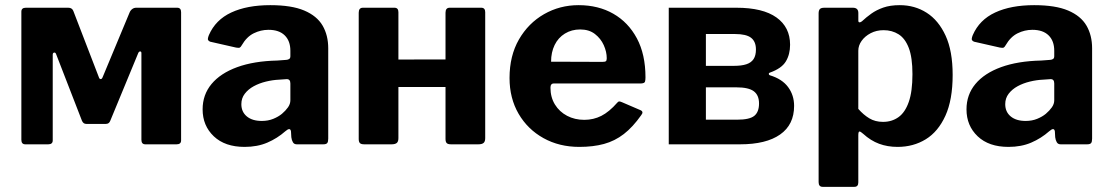

<svg xmlns="http://www.w3.org/2000/svg" viewBox="-20 -560 4313 745"><path d="M78.2 0Q62.9 0 62.9 -17.4V-514.7Q62.9 -530 80.3 -530H245Q259.8 -530 264.6 -517.3L363.5 -260.6Q365.5 -253.5 370.4 -253.1Q375.3 -252.8 378.3 -260.6L482.5 -510.7Q485.9 -519.4 492.8 -524.7Q499.6 -530 508.6 -530H667.5Q682.7 -530 682.7 -512.6V-15.3Q682.7 0 665.3 0H544Q528.7 0 528.7 -17.4V-353.8Q528.7 -360.6 523.7 -360.4Q518.7 -360.2 516 -353.1L407.9 -91.5Q403.4 -79.2 390.9 -79.2H314.6Q303.2 -79.2 298 -91.5L198.3 -348.5Q195.6 -357.1 190.1 -356Q184.6 -354.9 184.6 -347.8V-15.3Q184.6 0 167.2 0Z M1087 -50.6Q1056 -23.2 1017.3 -6.6Q978.7 10 929.1 10Q852.9 10 809.6 -31.1Q766.2 -72.3 766.2 -135.7Q766.2 -192.4 800.8 -234.1Q835.5 -275.8 900.4 -299.5Q965.4 -323.1 1056 -325.1L1091.1 -327.7Q1096.3 -328 1101.5 -330.8Q1106.7 -333.6 1106.7 -342V-363Q1106.7 -401.3 1084.7 -422.8Q1062.8 -444.3 1021.8 -444.3Q991.9 -444.3 964.5 -430.8Q937 -417.2 918 -384.3Q914.3 -377.5 910.5 -375.4Q906.7 -373.4 895.9 -375.4L795.6 -398.2Q790 -400.2 787.4 -404.7Q784.8 -409.2 790.6 -423.9Q816.2 -483 877.4 -511.5Q938.6 -540 1028.8 -540Q1111.5 -540 1160.6 -519.1Q1209.7 -498.3 1231.7 -460.7Q1253.6 -423.1 1253.6 -372.7V-22.1Q1253.6 -9.7 1249.7 -4.9Q1245.7 0 1234.3 0H1131.5Q1121.1 0 1116.5 -8.1Q1111.8 -16.1 1110.4 -27.5L1109.1 -50Q1106.4 -67.7 1087 -50.6ZM1106.7 -236.1Q1106.7 -253.5 1092 -252.9L1063.6 -250.9Q1038.1 -249.8 1011.9 -243.4Q985.8 -237 964.5 -225.4Q943.2 -213.7 929.9 -196.4Q916.5 -179.1 916.5 -155.8Q916.5 -125.9 937.7 -108.3Q958.9 -90.7 995.7 -90.7Q1020.5 -90.7 1040.4 -98.9Q1060.2 -107 1073.9 -118.3Q1088.4 -130.6 1097.6 -143.7Q1106.7 -156.8 1106.7 -171V-236.1Z M1525.9 -512.9V-24.1Q1525.9 -10.7 1519.7 -5.4Q1513.4 0 1499 0H1393.6Q1380.9 0 1376.4 -4.9Q1371.9 -9.7 1371.9 -20.7V-510.7Q1371.9 -530 1388.1 -530H1510.5Q1525.9 -530 1525.9 -512.9ZM1862.7 -512.9V-24.1Q1862.7 -10.7 1856.4 -5.4Q1850.2 0 1835.8 0H1730.4Q1717.7 0 1713.2 -4.9Q1708.7 -9.7 1708.7 -20.7V-510.7Q1708.7 -530 1724.8 -530H1847.3Q1862.7 -530 1862.7 -512.9ZM1414.8 -222.5Q1395.9 -222.5 1395.9 -239.9V-313.5Q1395.9 -328.8 1413.3 -328.8L1784.6 -329.5Q1802 -329.5 1802 -314.2V-239.9Q1802 -222.5 1782.4 -222.5Z M2115.9 -220Q2115.9 -182.6 2133.3 -154.4Q2150.7 -126.2 2180.5 -110.6Q2210.3 -95 2247.1 -95Q2282.9 -95 2313.3 -110.4Q2343.8 -125.9 2375.1 -161.6Q2378.8 -165.9 2382 -166.4Q2385.2 -166.9 2393.2 -163.5L2464.6 -132.8Q2479.2 -126.7 2467.8 -112.8Q2435.5 -66.9 2400.6 -39.9Q2365.7 -12.9 2323.5 -1.4Q2281.3 10 2227.9 10Q2150.1 10 2088.9 -24Q2027.6 -58 1992.3 -118.4Q1957.1 -178.9 1957.1 -257.4Q1957.1 -343.3 1993.5 -406.7Q2030 -470.1 2091.1 -505.1Q2152.1 -540 2225 -540Q2301.7 -540 2359.8 -506.7Q2418 -473.4 2451.3 -411.1Q2484.6 -348.7 2484.6 -259.7Q2484.6 -248.8 2482.6 -242.8Q2480.5 -236.9 2468.1 -236.2H2128.3Q2122.5 -236.2 2119.2 -232Q2115.9 -227.9 2115.9 -220ZM2317.3 -319.9Q2327.6 -319.9 2331 -322.6Q2334.3 -325.2 2334.3 -333.9Q2334.3 -359 2322.7 -384.8Q2311.1 -410.5 2288.4 -428.1Q2265.6 -445.7 2231.1 -445.7Q2197.9 -445.7 2171.9 -429.7Q2146 -413.8 2132.1 -385.4Q2118.3 -357.1 2118.3 -320.6Z M2574.9 0V-530H2837.4Q2940.1 -530 2992.9 -492.2Q3045.7 -454.4 3045.7 -386.3Q3045.7 -349.1 3029.3 -321.8Q3012.9 -294.4 2967 -278.1Q2963 -277.1 2963 -273.4Q2963 -269.7 2967 -268Q3014.7 -253.7 3038 -222.1Q3061.3 -190.6 3061.3 -149.1Q3061.3 -76.1 3007 -38.1Q2952.8 0 2851.5 0ZM2840.4 -95.6Q2888.6 -95.6 2906.9 -110.6Q2925.2 -125.6 2925.2 -158.4Q2925.2 -190.7 2904.9 -205.9Q2884.6 -221.1 2837.3 -221.1H2719V-95.6ZM2828.1 -304.5Q2857.1 -304.5 2875.9 -310.6Q2894.7 -316.7 2904 -330.7Q2913.2 -344.7 2913.2 -367.8Q2913.2 -398.8 2894.3 -413.4Q2875.4 -428 2831.9 -428H2719V-304.5Z M3289.1 -530Q3310.5 -530 3310.5 -509.7V-480.1Q3310.5 -473.5 3314.9 -473.3Q3319.4 -473 3324.7 -477.5Q3341.2 -493 3360.8 -507Q3380.3 -521.1 3407.3 -530.6Q3434.2 -540 3471.3 -540Q3529.6 -540 3575.7 -510.5Q3621.9 -481 3649.2 -421.4Q3676.5 -361.9 3676.5 -269.3Q3676.5 -172.9 3648.4 -111Q3620.3 -49.2 3572.2 -19.6Q3524 10 3462.8 10Q3423.9 10 3391.2 -2.1Q3358.5 -14.2 3329.4 -40.7Q3318.5 -50.6 3314.4 -49.6Q3310.4 -48.7 3310.4 -35.1V147.9Q3310.4 165 3295 165H3172.2Q3156.4 165 3156.4 146.7V-508Q3156.4 -519.3 3161 -524.6Q3165.6 -530 3179.1 -530H3289.1ZM3310.4 -137.5Q3330.3 -114.6 3353.1 -100.9Q3375.9 -87.1 3406.3 -87.1Q3440.7 -87.1 3466.4 -105.5Q3492 -123.8 3506.2 -164.4Q3520.5 -205 3520.5 -272.4Q3520.5 -336.7 3506.3 -373.9Q3492.1 -411 3466.8 -426.9Q3441.4 -442.9 3408.6 -442.9Q3380.6 -442.9 3358.3 -431.2Q3336 -419.5 3323.2 -401.4Q3310.4 -383.3 3310.4 -363.3V-137.5Z M4051 -50.6Q4020 -23.2 3981.3 -6.6Q3942.7 10 3893.1 10Q3816.9 10 3773.6 -31.1Q3730.2 -72.3 3730.2 -135.7Q3730.2 -192.4 3764.8 -234.1Q3799.5 -275.8 3864.4 -299.5Q3929.4 -323.1 4020 -325.1L4055.1 -327.7Q4060.3 -328 4065.5 -330.8Q4070.7 -333.6 4070.7 -342V-363Q4070.7 -401.3 4048.7 -422.8Q4026.8 -444.3 3985.8 -444.3Q3955.9 -444.3 3928.5 -430.8Q3901 -417.2 3882 -384.3Q3878.3 -377.5 3874.5 -375.4Q3870.7 -373.4 3859.9 -375.4L3759.6 -398.2Q3754 -400.2 3751.4 -404.7Q3748.8 -409.2 3754.6 -423.9Q3780.2 -483 3841.4 -511.5Q3902.6 -540 3992.8 -540Q4075.5 -540 4124.6 -519.1Q4173.7 -498.3 4195.7 -460.7Q4217.6 -423.1 4217.6 -372.7V-22.1Q4217.6 -9.7 4213.7 -4.9Q4209.7 0 4198.3 0H4095.5Q4085.1 0 4080.5 -8.1Q4075.8 -16.1 4074.4 -27.5L4073.1 -50Q4070.4 -67.7 4051 -50.6ZM4070.7 -236.1Q4070.7 -253.5 4056 -252.9L4027.6 -250.9Q4002.1 -249.8 3975.9 -243.4Q3949.8 -237 3928.5 -225.4Q3907.2 -213.7 3893.9 -196.4Q3880.5 -179.1 3880.5 -155.8Q3880.5 -125.9 3901.7 -108.3Q3922.9 -90.7 3959.7 -90.7Q3984.5 -90.7 4004.4 -98.9Q4024.2 -107 4037.9 -118.3Q4052.4 -130.6 4061.6 -143.7Q4070.7 -156.8 4070.7 -171V-236.1Z"/></svg>

Font: Libre Franklin Thin
Style: Regular
Weight: 100
Designer: Pablo Impallari, Rodrigo Fuenzalida, Nhung Nguyen
Foundry: Impallari Type
Version: Version 3.000